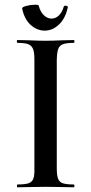

<svg xmlns="http://www.w3.org/2000/svg" viewBox="-20 -795 388 815"><path d="M54 -12Q86 -12 101 -17Q116 -22 121.5 -36.5Q127 -51 126 -81V-544Q126 -573 120 -587.5Q114 -602 99.5 -607.5Q85 -613 54 -613Q52 -613 51.5 -619Q51 -625 54 -625L102 -624Q146 -622 172 -622Q203 -622 247 -624L293 -625Q296 -625 296 -619Q296 -613 293 -613Q261 -613 246.5 -607Q232 -601 227 -587Q222 -573 221 -542V-81Q221 -51 226.5 -36.5Q232 -22 247 -17Q262 -12 293 -12Q296 -12 296 -6Q296 0 293 0Q263 0 245 -1L174 -2L105 -1Q86 0 54 0Q52 0 52 -6Q52 -12 54 -12ZM74 -759Q73 -765 92 -770Q111 -775 129 -775Q143 -775 144 -772Q151 -745 166 -730.5Q181 -716 199 -716Q216 -716 230 -729.5Q244 -743 251 -768Q253 -771 257 -771Q261 -771 265 -769Q269 -767 268 -765Q258 -717 230.5 -691Q203 -665 170 -665Q137 -665 110 -689.5Q83 -714 74 -759Z"/></svg>

Font: Cormorant Upright SemiBold
Style: Regular
Weight: 600
Designer: Christian Thalmann (Catharsis Fonts)
Foundry: Catharsis Fonts
Version: Version 3.302